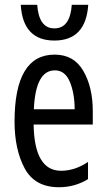

<svg xmlns="http://www.w3.org/2000/svg" viewBox="-20 -775 458 805"><path d="M209 -546Q41 -546 41 -265Q41 -148 83.5 -69Q126 10 227 10Q294 10 349 -24V-96Q294 -59 236 -59Q124 -59 121 -253H369V-309Q369 -409 329.5 -477.5Q290 -546 209 -546ZM210 -480Q253 -480 273 -431.5Q293 -383 293 -317H122Q129 -480 210 -480ZM350 -755H281Q274 -656 208 -656Q143 -656 136 -755H67Q76 -605 208 -605Q340 -605 350 -755Z"/></svg>

Font: Noto Sans Display Condensed
Style: Regular
Weight: 400
Width: 3
Designer: Monotype Design Team
Foundry: Monotype Imaging Inc.
Version: Version 1.900